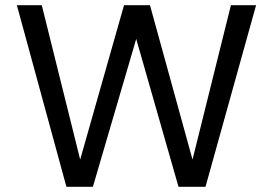

<svg xmlns="http://www.w3.org/2000/svg" viewBox="-20 -720 1052 740"><path d="M236 0 45 -700H141L289 -105L458 -700H558L722 -105L870 -700H967L772 0H668L505 -570L338 0Z"/></svg>

Font: HostGroteskRegular
Style: Regular
Weight: 400
Designer: Doukan Karapınar based on Poppins by Indian Type Foundry, Jonny Pinhorn
Foundry: Element Type
Version: Version 1.001; ttfautohint (v1.8.4.7-5d5b)